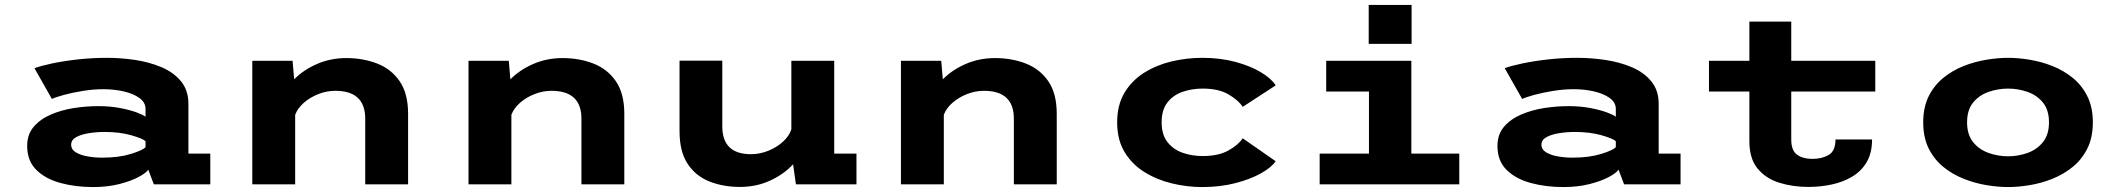

<svg xmlns="http://www.w3.org/2000/svg" viewBox="-20 -746 8582 777"><path d="M357 11Q285.5 11 224.8 -5.5Q164 -22 127 -58.5Q90 -95 90 -155.5Q90 -202 116.5 -233Q143 -264 186 -282.5Q229 -301 279.2 -308.8Q329.5 -316.5 377.5 -316.5Q427 -316.5 467.5 -308.5Q508 -300.5 534.5 -290.5Q561 -280.5 569 -273.5V-305Q569 -331.5 544.5 -349.2Q520 -367 481 -376Q442 -385 398.5 -385Q357.5 -385 314.8 -378Q272 -371 238.2 -361.8Q204.5 -352.5 190 -345.5L119.5 -470Q144.5 -479.5 190.5 -489.2Q236.5 -499 294.5 -505.5Q352.5 -512 413 -512Q468.5 -512 526.2 -503.5Q584 -495 633.2 -474.2Q682.5 -453.5 712.5 -417Q742.5 -380.5 742.5 -325.5V-124.5H831V0H602.5L580 -59.5Q571.5 -46 540.5 -29.5Q509.5 -13 462.2 -1Q415 11 357 11ZM393.5 -108Q461 -108 509.5 -123Q558 -138 569 -150.5V-174.5Q558.5 -185 511.8 -198.5Q465 -212 403 -212Q370.5 -212 339.5 -207Q308.5 -202 288.2 -191Q268 -180 268 -160.5Q268 -141 287 -129.5Q306 -118 335 -113Q364 -108 393.5 -108Z M1001 0V-500H1164L1170.5 -425Q1208.5 -463.5 1263.2 -487.2Q1318 -511 1381.5 -511Q1449 -511 1506 -489Q1563 -467 1597.2 -417.5Q1631.5 -368 1631.5 -285V0H1458V-265.5Q1458 -378.5 1337 -378.5Q1302 -378.5 1268.2 -365.2Q1234.5 -352 1209.5 -330Q1184.5 -308 1174.5 -281.5V0Z M1876 0V-500H2039L2045.5 -425Q2083.5 -463.5 2138.2 -487.2Q2193 -511 2256.5 -511Q2324 -511 2381 -489Q2438 -467 2472.2 -417.5Q2506.5 -368 2506.5 -285V0H2333V-265.5Q2333 -378.5 2212 -378.5Q2177 -378.5 2143.2 -365.2Q2109.5 -352 2084.5 -330Q2059.5 -308 2049.5 -281.5V0Z M2974.5 10.5Q2907 10.5 2851.2 -11.5Q2795.5 -33.5 2762.8 -83Q2730 -132.5 2730 -215.5V-500.5H2903V-235Q2903 -122 3019 -122Q3055 -122 3089 -135.8Q3123 -149.5 3148.2 -172.2Q3173.5 -195 3182.5 -222.5V-500H3356V-124.5H3446V0H3201L3189.5 -81Q3152 -40.5 3096.2 -15Q3040.5 10.5 2974.5 10.5Z M3626 0V-500H3789L3795.5 -425Q3833.5 -463.5 3888.2 -487.2Q3943 -511 4006.5 -511Q4074 -511 4131 -489Q4188 -467 4222.2 -417.5Q4256.5 -368 4256.5 -285V0H4083V-265.5Q4083 -378.5 3962 -378.5Q3927 -378.5 3893.2 -365.2Q3859.5 -352 3834.5 -330Q3809.5 -308 3799.5 -281.5V0Z M4845.5 11Q4783.5 11 4722.5 -3.8Q4661.5 -18.5 4611.2 -49.8Q4561 -81 4531 -130.8Q4501 -180.5 4501 -251Q4501 -321.5 4531 -371.2Q4561 -421 4611.2 -452.2Q4661.5 -483.5 4722.5 -497.8Q4783.5 -512 4845.5 -512Q4917.5 -512 4978.5 -495.8Q5039.5 -479.5 5082.5 -453.8Q5125.5 -428 5142.5 -400.5L5009 -313.5Q4992.5 -340 4952 -363.8Q4911.5 -387.5 4847.5 -387.5Q4804 -387.5 4766 -374.5Q4728 -361.5 4704.5 -331.5Q4681 -301.5 4681 -251Q4681 -201.5 4704.2 -171.5Q4727.5 -141.5 4765.2 -128Q4803 -114.5 4847 -114.5Q4911.5 -114.5 4952 -137.5Q4992.5 -160.5 5009 -186.5L5142.5 -93.5Q5125.5 -68.5 5082.8 -44.5Q5040 -20.5 4979 -4.8Q4918 11 4845.5 11Z M5519 -726H5692.5V-568.5H5519ZM5320.5 0V-124.5H5520V-375.5H5347V-500H5691.5V-124.5H5885.5V0Z M6307 11Q6235.5 11 6174.8 -5.5Q6114 -22 6077 -58.5Q6040 -95 6040 -155.5Q6040 -202 6066.5 -233Q6093 -264 6136 -282.5Q6179 -301 6229.2 -308.8Q6279.5 -316.5 6327.5 -316.5Q6377 -316.5 6417.5 -308.5Q6458 -300.5 6484.5 -290.5Q6511 -280.5 6519 -273.5V-305Q6519 -331.5 6494.5 -349.2Q6470 -367 6431 -376Q6392 -385 6348.5 -385Q6307.5 -385 6264.8 -378Q6222 -371 6188.2 -361.8Q6154.5 -352.5 6140 -345.5L6069.5 -470Q6094.5 -479.5 6140.5 -489.2Q6186.5 -499 6244.5 -505.5Q6302.5 -512 6363 -512Q6418.5 -512 6476.2 -503.5Q6534 -495 6583.2 -474.2Q6632.5 -453.5 6662.5 -417Q6692.5 -380.5 6692.5 -325.5V-124.5H6781V0H6552.5L6530 -59.5Q6521.5 -46 6490.5 -29.5Q6459.5 -13 6412.2 -1Q6365 11 6307 11ZM6343.5 -108Q6411 -108 6459.5 -123Q6508 -138 6519 -150.5V-174.5Q6508.5 -185 6461.8 -198.5Q6415 -212 6353 -212Q6320.5 -212 6289.5 -207Q6258.5 -202 6238.2 -191Q6218 -180 6218 -160.5Q6218 -141 6237 -129.5Q6256 -118 6285 -113Q6314 -108 6343.5 -108Z M7059.5 -174.5V-375.5H6896V-500H7059.5V-658.5H7229V-500H7569V-375.5H7229V-181.5Q7229 -136.5 7252.8 -119.8Q7276.5 -103 7314.5 -103Q7353 -103 7380.5 -119Q7408 -135 7408 -181.5H7556Q7556 -126.5 7534 -89.5Q7512 -52.5 7475 -30.8Q7438 -9 7392 0.8Q7346 10.5 7298.5 10.5Q7235 10.5 7180.5 -6.5Q7126 -23.5 7092.8 -63.8Q7059.5 -104 7059.5 -174.5Z M8106.5 11Q8065.5 11 8018.8 3.2Q7972 -4.5 7926.8 -22.5Q7881.5 -40.5 7844.5 -70.5Q7807.5 -100.5 7785.2 -145Q7763 -189.5 7763 -251Q7763 -312 7785.2 -356.5Q7807.5 -401 7844.5 -431Q7881.5 -461 7926.5 -478.8Q7971.5 -496.5 8018.5 -504.2Q8065.5 -512 8106.5 -512Q8147.5 -512 8194.2 -504.2Q8241 -496.5 8286 -478.8Q8331 -461 8368 -431Q8405 -401 8427.2 -356.5Q8449.5 -312 8449.5 -251Q8449.5 -189.5 8427.2 -145Q8405 -100.5 8368 -70.5Q8331 -40.5 8286 -22.5Q8241 -4.5 8194.2 3.2Q8147.5 11 8106.5 11ZM8106.5 -113.5Q8147 -113.5 8185 -127Q8223 -140.5 8247.5 -170.8Q8272 -201 8272 -251Q8272 -301 8247.5 -331Q8223 -361 8185 -374.2Q8147 -387.5 8106.5 -387.5Q8066 -387.5 8027.8 -374.2Q7989.5 -361 7965 -331Q7940.5 -301 7940.5 -251Q7940.5 -201 7965 -170.8Q7989.5 -140.5 8027.8 -127Q8066 -113.5 8106.5 -113.5Z"/></svg>

Font: Trispace SemiExpanded
Style: Bold
Weight: 700
Width: 6
Designer: Tyler Finck
Foundry: Etcetera Type Company
Version: Version 1.210; ttfautohint (v1.8.3)